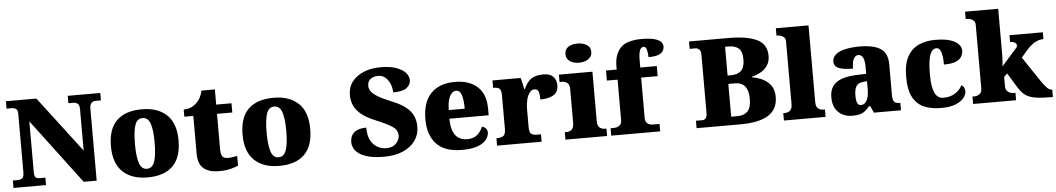

<svg xmlns="http://www.w3.org/2000/svg" viewBox="-40 -1171 8660 1575"><g transform="rotate(-5 4290.5 -383.5)"><path d="M21 0V-61H54Q81 -61 97 -71Q113 -81 113 -121V-597Q113 -634 98 -643.5Q83 -653 63 -653H21V-714H272L621 -255V-597Q621 -629 607 -641Q593 -653 573 -653H530V-714H798V-653H755Q733 -653 719.5 -639Q706 -625 706 -593V0H599L198 -533V-121Q198 -81 209 -71Q220 -61 246 -61H289V0Z M1124 10Q995 10 921 -60Q847 -130 847 -271Q847 -412 918 -481.5Q989 -551 1127 -551Q1256 -551 1330 -481.5Q1404 -412 1404 -271Q1404 -130 1333 -60Q1262 10 1124 10ZM1126 -61Q1171 -61 1189 -114.5Q1207 -168 1207 -271Q1207 -375 1188.5 -427Q1170 -479 1125 -479Q1080 -479 1062.5 -427Q1045 -375 1045 -271Q1045 -168 1063 -114.5Q1081 -61 1126 -61Z M1710 10Q1633 10 1587.5 -26Q1542 -62 1542 -150V-460H1468V-519Q1511 -519 1539 -535.5Q1567 -552 1581 -568Q1595 -582 1607.5 -606Q1620 -630 1627 -661H1737V-536H1863V-460H1737V-170Q1737 -130 1748.5 -111Q1760 -92 1796 -92Q1816 -92 1836 -95Q1856 -98 1872 -102V-22Q1854 -13 1813 -1.5Q1772 10 1710 10Z M2208 10Q2079 10 2005 -60Q1931 -130 1931 -271Q1931 -412 2002 -481.5Q2073 -551 2211 -551Q2340 -551 2414 -481.5Q2488 -412 2488 -271Q2488 -130 2417 -60Q2346 10 2208 10ZM2210 -61Q2255 -61 2273 -114.5Q2291 -168 2291 -271Q2291 -375 2272.5 -427Q2254 -479 2209 -479Q2164 -479 2146.5 -427Q2129 -375 2129 -271Q2129 -168 2147 -114.5Q2165 -61 2210 -61Z M3074 10Q2993 10 2942 -4Q2891 -18 2863 -40Q2835 -62 2824.5 -86Q2814 -110 2814 -129Q2814 -174 2833.5 -198Q2853 -222 2883 -231.5Q2913 -241 2947 -241Q2947 -173 2969.5 -133Q2992 -93 3026.5 -75.5Q3061 -58 3096 -58Q3149 -58 3177.5 -88.5Q3206 -119 3206 -153Q3206 -201 3158.5 -230.5Q3111 -260 3030 -293Q2954 -324 2912 -359Q2870 -394 2853 -434Q2836 -474 2836 -518Q2836 -582 2871.5 -628Q2907 -674 2968 -699Q3029 -724 3105 -724Q3186 -724 3237.5 -705Q3289 -686 3313 -657.5Q3337 -629 3337 -598Q3337 -561 3304.5 -535Q3272 -509 3192 -509Q3192 -543 3179 -576.5Q3166 -610 3141.5 -632.5Q3117 -655 3081 -655Q3044 -655 3018.5 -637Q2993 -619 2993 -579Q2993 -559 3006 -538Q3019 -517 3057.5 -492.5Q3096 -468 3170 -438Q3246 -408 3288.5 -373.5Q3331 -339 3348 -299.5Q3365 -260 3365 -212Q3365 -147 3329.5 -97Q3294 -47 3228.5 -18.5Q3163 10 3074 10Z M3715 10Q3573 10 3504.5 -62.5Q3436 -135 3436 -266Q3436 -407 3506 -479Q3576 -551 3703 -551Q3821 -551 3888.5 -489.5Q3956 -428 3956 -309V-254H3632Q3634 -160 3667.5 -117Q3701 -74 3765 -74Q3816 -74 3846.5 -100Q3877 -126 3893 -166Q3912 -161 3924.5 -148Q3937 -135 3937 -115Q3937 -85 3915 -56Q3893 -27 3844.5 -8.5Q3796 10 3715 10ZM3765 -325Q3765 -399 3751.5 -438.5Q3738 -478 3708 -478Q3676 -478 3655 -439Q3634 -400 3634 -325Z M4003 0V-61H4008Q4042 -61 4060.5 -73.5Q4079 -86 4079 -133V-407Q4079 -451 4064 -463Q4049 -475 4016 -475H4012V-536H4245L4266 -443H4271Q4297 -502 4334 -525.5Q4371 -549 4429 -549Q4488 -549 4513.5 -520.5Q4539 -492 4539 -450Q4539 -394 4498 -370Q4457 -346 4390 -346Q4390 -387 4382.5 -410Q4375 -433 4347 -433Q4324 -433 4307.5 -410.5Q4291 -388 4282.5 -352.5Q4274 -317 4274 -278V-128Q4274 -84 4290.5 -72.5Q4307 -61 4335 -61H4370V0Z M4733 -619Q4688 -619 4657.5 -639.5Q4627 -660 4627 -698Q4627 -739 4657.5 -758Q4688 -777 4733 -777Q4776 -777 4808 -758Q4840 -739 4840 -698Q4840 -660 4808 -639.5Q4776 -619 4733 -619ZM4566 0V-61H4578Q4607 -61 4624 -77Q4641 -93 4641 -135V-409Q4641 -446 4623 -460.5Q4605 -475 4578 -475H4559V-536H4835V-131Q4835 -91 4852.5 -76Q4870 -61 4898 -61H4909V0Z M4943 0V-61H4972Q4981 -61 4996 -65Q5011 -69 5023 -82Q5035 -95 5035 -121V-453H4947V-536H5035V-563Q5035 -659 5085 -713.5Q5135 -768 5258 -768Q5332 -768 5370 -756Q5408 -744 5421 -727Q5434 -710 5434 -693Q5434 -673 5424 -655Q5414 -637 5386 -626Q5358 -615 5304 -615Q5304 -629 5301.5 -649.5Q5299 -670 5292 -686.5Q5285 -703 5271 -703Q5252 -703 5240.5 -679.5Q5229 -656 5229 -588V-536H5365V-453H5229V-121Q5229 -95 5240 -82Q5251 -69 5266 -65Q5281 -61 5292 -61H5346V0Z M5646 0V-61H5698Q5719 -61 5728.5 -76Q5738 -91 5738 -116V-598Q5738 -630 5723.5 -641.5Q5709 -653 5695 -653H5646V-714H5974Q6126 -714 6206 -674.5Q6286 -635 6286 -540Q6286 -494 6265 -462Q6244 -430 6210 -410.5Q6176 -391 6136 -381V-376Q6215 -363 6265 -320Q6315 -277 6315 -198Q6315 -99 6238.5 -49.5Q6162 0 6004 0ZM5965 -408Q6021 -408 6049.5 -436Q6078 -464 6078 -530Q6078 -595 6048 -620Q6018 -645 5963 -645H5937V-408ZM5989 -69Q6042 -69 6072 -98.5Q6102 -128 6102 -201Q6102 -339 5991 -339H5937V-69Z M6365 0V-61H6376Q6404 -61 6421.5 -76Q6439 -91 6439 -131V-643Q6439 -668 6426.5 -679.5Q6414 -691 6399 -695Q6384 -699 6376 -699H6365V-760H6634V-131Q6634 -91 6651.5 -76Q6669 -61 6697 -61H6708V0Z M6927 10Q6884 10 6848 -8Q6812 -26 6790.5 -62.5Q6769 -99 6769 -155Q6769 -238 6824 -277Q6879 -316 6990 -320L7071 -323V-375Q7071 -431 7058 -456.5Q7045 -482 7019 -482Q6995 -482 6981 -455Q6967 -428 6967 -375Q6888 -375 6849.5 -391Q6811 -407 6811 -445Q6811 -483 6841.5 -506.5Q6872 -530 6923.5 -540.5Q6975 -551 7036 -551Q7151 -551 7208.5 -513.5Q7266 -476 7266 -383V-131Q7266 -91 7278.5 -76Q7291 -61 7325 -61H7329V0H7106L7081 -56H7071Q7049 -30 7029.5 -15.5Q7010 -1 6986.5 4.5Q6963 10 6927 10ZM7006 -71Q7036 -71 7054 -103.5Q7072 -136 7072 -191V-262L7041 -259Q6999 -256 6983 -229.5Q6967 -203 6967 -152Q6967 -71 7006 -71Z M7658 10Q7579 10 7520 -15Q7461 -40 7428 -100.5Q7395 -161 7395 -267Q7395 -376 7430 -437.5Q7465 -499 7524 -525Q7583 -551 7656 -551Q7738 -551 7785 -535Q7832 -519 7852 -494.5Q7872 -470 7872 -444Q7872 -424 7861 -400Q7850 -376 7816 -359.5Q7782 -343 7713 -343Q7713 -380 7708.5 -411.5Q7704 -443 7693 -462.5Q7682 -482 7663 -482Q7641 -482 7625 -463Q7609 -444 7600 -397.5Q7591 -351 7591 -268Q7591 -171 7613.5 -121.5Q7636 -72 7686 -72Q7742 -72 7782.5 -98Q7823 -124 7840 -161Q7856 -153 7862.5 -138.5Q7869 -124 7869 -110Q7869 -84 7847.5 -56Q7826 -28 7780 -9Q7734 10 7658 10Z M7923 0V-61H7938Q7947 -61 7962 -65Q7977 -69 7989 -82Q8001 -95 8001 -121V-643Q8001 -668 7988.5 -679.5Q7976 -691 7961 -695Q7946 -699 7938 -699H7923V-760H8196V-379Q8196 -354 8194 -327Q8192 -300 8190 -286L8317 -430Q8322 -436 8322.5 -441Q8323 -446 8323 -448Q8323 -461 8308.5 -470.5Q8294 -480 8269 -480V-536H8544V-480Q8510 -480 8476 -462.5Q8442 -445 8403 -401L8354 -344L8487 -146Q8515 -104 8536 -82.5Q8557 -61 8576 -61H8580V0H8566Q8503 0 8460 -4.5Q8417 -9 8387.5 -21Q8358 -33 8336.5 -53.5Q8315 -74 8295 -107L8223 -225L8196 -199V-125Q8196 -97 8208 -83.5Q8220 -70 8235 -65.5Q8250 -61 8258 -61H8277V0Z"/></g></svg>

Font: Noto Serif Black
Style: Regular
Weight: 900
Designer: Monotype Design Team
Foundry: Monotype Imaging Inc.
Version: Version 2.014; ttfautohint (v1.8.4.7-5d5b)